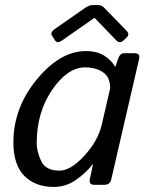

<svg xmlns="http://www.w3.org/2000/svg" viewBox="-20 -720 577 748"><path d="M182.6 -581.1Q174.3 -593.8 194.8 -607.9L309.1 -687.5Q327.1 -700.2 339.4 -700.2H363.8Q376 -700.2 388.2 -687.5L473.1 -600.1Q486.8 -585.9 472.7 -573.2L460.4 -562Q446.3 -548.8 432.6 -563L348.6 -650.4H347.7L222.7 -563Q203.1 -549.3 194.8 -562ZM32.2 -165.5Q32.2 -299.8 123.3 -410.4Q214.4 -521 314.5 -521Q358.4 -521 386.7 -502.7Q415 -484.4 428.7 -460H429.7L439.9 -490.7Q447.3 -512.7 463.9 -512.7H504.9Q526.9 -512.7 522 -490.7L413.6 -22Q408.7 0 386.7 0H347.2Q325.7 0 330.1 -22L342.3 -80.6H341.3Q317.4 -48.8 277.6 -20.3Q237.8 8.3 189 8.3Q118.2 8.3 75.2 -34.4Q32.2 -77.1 32.2 -165.5ZM123 -162.1Q123 -129.9 140.4 -92.5Q157.7 -55.2 211.4 -55.2Q255.4 -55.2 308.6 -113.3Q361.8 -171.4 376.5 -234.4L409.2 -376Q409.2 -419.9 381.1 -438.7Q353 -457.5 311.5 -457.5Q243.2 -457.5 183.1 -369.9Q123 -282.2 123 -162.1Z"/></svg>

Font: Istok Web
Style: BoldItalic
Weight: 700
Italic angle: -13°
Designer: Andrey V. Panov
Foundry: Andrey V. Panov
Version: Version 1.0.2g